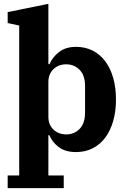

<svg xmlns="http://www.w3.org/2000/svg" viewBox="-20 -780 666 1000"><path d="M20 134H80V-647L20 -660V-717L232 -760V-446H238Q252 -481 287 -508.5Q322 -536 376 -536Q424 -536 462.5 -516.5Q501 -497 528 -461Q555 -425 569.5 -374.5Q584 -324 584 -262Q584 -200 569.5 -149.5Q555 -99 528 -63Q501 -27 462.5 -7.5Q424 12 376 12Q319 12 285 -14.5Q251 -41 237 -76H232V134H312V200H20ZM325 -80Q367 -80 395 -109Q423 -138 423 -194V-331Q423 -387 395 -416Q367 -445 325 -445Q285 -445 258.5 -420Q232 -395 232 -353V-172Q232 -130 258.5 -105Q285 -80 325 -80Z"/></svg>

Font: IBM Plex Serif
Style: Bold
Weight: 700
Designer: Mike Abbink, Paul van der Laan, Pieter van Rosmalen
Foundry: Bold Monday
Version: Version 2.008